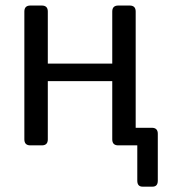

<svg xmlns="http://www.w3.org/2000/svg" viewBox="-20 -533 626 704"><path d="M91.3 0Q69.3 0 69.3 -22V-490.7Q69.3 -512.7 91.3 -512.7H133.3Q155.3 -512.7 155.3 -490.7V-299.8H391.6V-490.7Q391.6 -512.7 413.6 -512.7H455.6Q477.5 -512.7 477.5 -490.7V-64.5H536.6Q558.6 -64.5 558.6 -42.5V129.4Q558.6 151.4 539.1 151.4H502.9Q483.4 151.4 483.4 129.4V0H413.6Q391.6 0 391.6 -22V-235.4H155.3V-22Q155.3 0 133.3 0Z"/></svg>

Font: Istok Web
Style: Regular
Weight: 400
Designer: Andrey V. Panov
Foundry: Andrey V. Panov
Version: Version 1.0.2g